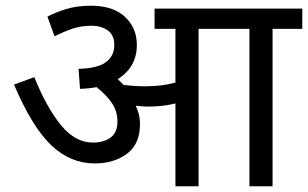

<svg xmlns="http://www.w3.org/2000/svg" viewBox="-20 -652 1078 672"><path d="M470 -218Q470 -148 424.5 -114Q379 -80 312 -80Q226 -80 159 -144Q92 -208 29 -356L100 -382Q143 -276 193 -214.5Q243 -153 305 -153Q343 -153 367 -170.5Q391 -188 391 -227Q391 -264 370.5 -293Q350 -322 318 -347Q291 -342 260 -341L255 -411Q323 -413 351.5 -435Q380 -457 380 -494Q380 -530 356.5 -546Q333 -562 302 -562Q265 -562 235 -552Q205 -542 171 -525L146 -594Q172 -608 210.5 -620Q249 -632 298 -632Q376 -632 417.5 -593Q459 -554 459 -495Q459 -417 392 -375Q403 -365 412 -355Q450 -350 486 -350Q518 -350 543 -353Q568 -356 594 -363V-551H521V-622H1038V-551H934V0H853V-551H675V0H594V-290Q570 -284 547 -281.5Q524 -279 498 -279Q481 -279 455 -282Q470 -252 470 -218Z"/></svg>

Font: Noto Sans Historical
Style: Regular
Weight: 400
Designer: Monotype Design Team
Foundry: Monotype Imaging Inc.
Version: Version 2.013; ttfautohint (v1.8.4.7-5d5b)